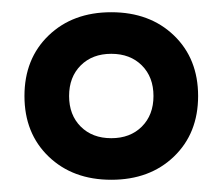

<svg xmlns="http://www.w3.org/2000/svg" viewBox="-20 -730 364 314"><path d="M20 -573Q20 -634 59.5 -672Q99 -710 162 -710Q225 -710 264.5 -672Q304 -634 304 -573Q304 -512 264.5 -474Q225 -436 162 -436Q99 -436 59.5 -474Q20 -512 20 -573ZM231 -573Q231 -604 212 -623Q193 -642 162 -642Q131 -642 112 -623Q93 -604 93 -573Q93 -542 112 -523Q131 -504 162 -504Q193 -504 212 -523Q231 -542 231 -573Z"/></svg>

Font: Sarabun ExtraBold
Style: Regular
Weight: 800
Version: Version 1.000; ttfautohint (v1.6)